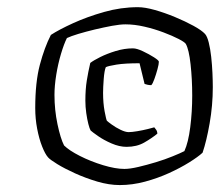

<svg xmlns="http://www.w3.org/2000/svg" viewBox="-20 -746 620 540"><path d="M316.9 -225.5Q286.9 -225.5 253.6 -235.3Q220.4 -245.2 190.9 -258.6Q161.4 -272 140.9 -284.6Q120.4 -297.2 115.1 -303.5Q106.9 -312.7 98.4 -334.2Q89.9 -355.7 84.5 -384Q79.1 -412.2 79.1 -442Q79.1 -515 92.1 -563.9Q105.1 -612.8 123.1 -647.8Q146.1 -662.8 185.6 -680.8Q225.1 -698.8 272.6 -712.3Q320.1 -725.8 367.9 -725.8Q387.7 -725.8 415.6 -717.9Q443.5 -710 472.3 -698Q501.2 -686 524.2 -673.4Q547.2 -660.8 556.7 -650.5Q562.7 -643.8 567.1 -626.4Q571.5 -609 574 -586.1Q576.5 -563.2 577.5 -540.6Q578.5 -518 578.5 -501Q578.5 -449.7 569.6 -399.1Q560.7 -348.5 549.7 -316.5Q536.9 -304.7 512 -289.2Q487.1 -273.7 455.3 -259.2Q423.4 -244.7 387.8 -235.1Q352.1 -225.5 316.9 -225.5ZM335.9 -333Q315.9 -333 293.9 -342.5Q271.9 -352 255.5 -363.5Q239.1 -375 234.9 -379Q231.9 -384 228.5 -397.2Q225.1 -410.5 222.6 -428Q220.1 -445.5 220.1 -462.8Q220.1 -494.8 224.1 -519.5Q228.1 -544.2 233.9 -569Q242.9 -576 261.9 -585.5Q280.9 -595 305.4 -602.5Q329.9 -610 353.9 -610Q364.7 -610 382 -601.8Q399.2 -593.7 413 -584.9Q426.8 -576.1 426.8 -572.4Q426.8 -565.6 422.9 -551.3Q419 -536.9 414.2 -523.7Q409.5 -510.5 405.5 -506.5Q399.9 -506.5 394.6 -507.7Q389.4 -509 386.6 -510L372.5 -568.1Q331.6 -568.1 307.7 -564.3Q283.9 -560.4 277.6 -557.1Q273.6 -547.9 271.7 -523.7Q269.9 -499.5 269.9 -485Q269.9 -456.1 274.2 -433Q278.6 -409.9 280.6 -406.4Q283.4 -403.6 294.4 -395.6Q305.3 -387.6 319 -381Q332.7 -374.4 341.9 -374.4Q350.7 -374.4 366.2 -377Q381.7 -379.6 395.8 -383.1Q409.9 -386.6 413.9 -387.9Q415.9 -385.9 419.2 -381.1Q422.5 -376.3 422.5 -370Q406.5 -357 385.5 -345Q364.5 -333 335.9 -333ZM329.9 -270.9Q345.4 -270.9 369.2 -276.5Q393 -282.1 418.5 -289.8Q444 -297.5 465.4 -306.3Q486.9 -315 498.6 -321Q509.6 -345 515.1 -388.4Q520.6 -431.8 520.6 -477Q520.6 -523 516 -565Q511.4 -607 502.6 -622.5Q499.6 -627.5 482.4 -636.4Q465.2 -645.3 439.8 -654.9Q414.5 -664.5 386.4 -671Q358.4 -677.5 332.9 -677.5Q317.7 -677.5 294.7 -673.3Q271.8 -669 246.8 -663.1Q221.9 -657.1 200.5 -650.7Q179.2 -644.2 168.2 -639Q160 -622.8 151.6 -594.7Q143.2 -566.5 138.2 -535.7Q133.2 -504.8 133.2 -479Q133.2 -436.8 141.7 -396.6Q150.2 -356.4 160.2 -336.9Q174.2 -322.9 204.7 -307.4Q235.3 -291.9 270 -281.4Q304.7 -270.9 329.9 -270.9Z"/></svg>

Font: Texturina Medium
Style: Italic
Weight: 500
Italic angle: -11°
Designer: Guillermo Torres Carreño
Foundry: Omnibus-Type
Version: Version 1.002